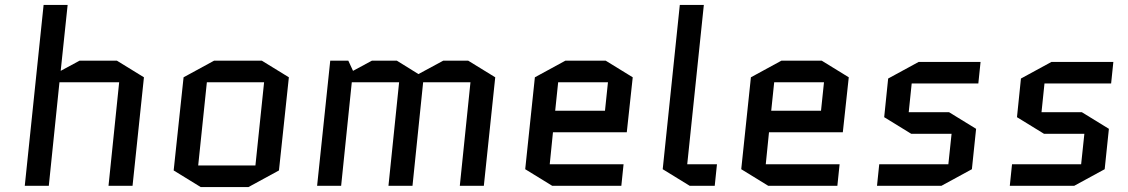

<svg xmlns="http://www.w3.org/2000/svg" viewBox="-20 -750 4552 775"><path d="M177 0H80L156 -730H253L225 -464L301 -505H452L561 -438L515 0H418L461 -418H220Z M1106 -62 983 5H790L681 -62L721 -438L844 -505H1037L1146 -438ZM815 -418 780 -82H1011L1046 -418Z M1979 -438 1933 0H1836L1879 -418H1688L1645 0H1548L1591 -418H1400L1357 0H1260L1313 -505H1386L1405 -464L1481 -505H1582L1669 -451L1769 -505H1870Z M2497 -87 2488 0H2209L2100 -67L2139 -438L2262 -505H2425L2534 -438L2510 -216H2212L2199 -87ZM2233 -418 2221 -303H2422L2434 -418Z M2764 0 2655 -67 2724 -730H2821L2754 -87H2874L2865 0Z M3369 -87 3360 0H3081L2972 -67L3011 -438L3134 -505H3297L3406 -438L3382 -216H3084L3071 -87ZM3105 -418 3093 -303H3294L3306 -418Z M3920 -230 3903 -67 3780 0H3520L3529 -87H3808L3821 -210H3658L3549 -277L3565 -433L3688 -500H3938L3929 -413H3660L3648 -297H3811Z M4456 -230 4439 -67 4316 0H4056L4065 -87H4344L4357 -210H4194L4085 -277L4101 -433L4224 -500H4474L4465 -413H4196L4184 -297H4347Z"/></svg>

Font: Quantico
Style: Italic
Weight: 400
Italic angle: -12°
Designer: Matt Desmond
Foundry: MADtype
Version: Version 2.002